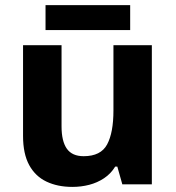

<svg xmlns="http://www.w3.org/2000/svg" viewBox="-20 -724 690 754"><path d="M264.2 10Q206.3 10 162.5 -10.8Q118.7 -31.6 94.6 -75.8Q70.5 -120.1 70.5 -189.9V-546.4H221.7V-227.6Q221.7 -169.7 242.4 -140.1Q263.2 -110.6 308.4 -110.6Q376 -110.6 400.7 -156.9Q425.5 -203.3 425.5 -289.9V-546.4H576.3V0H460.4L440.7 -69.8H432.4Q415.4 -41.8 388.7 -24.1Q362 -6.4 330.3 1.8Q298.6 10 264.2 10ZM491.2 -703.8V-606H158.8V-703.8Z"/></svg>

Font: Noto Sans Symbols
Style: Regular
Weight: 400
Designer: Monotype Design Team
Foundry: Monotype Imaging Inc.
Version: Version 2.002